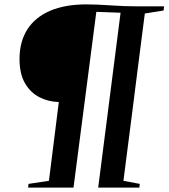

<svg xmlns="http://www.w3.org/2000/svg" viewBox="-20 -855 768 875"><path d="M108 0 110 -17 203 -31 248 -390Q201 -391 160 -411.8Q119 -432.5 94 -475.5Q69 -518.5 69 -586Q69 -665 104.5 -720.8Q140 -776.5 208.2 -805.8Q276.5 -835 373.5 -835Q399 -835 427 -833.8Q455 -832.5 484.8 -830.5Q514.5 -828.5 546 -827.2Q577.5 -826 610.5 -826H728L725.5 -807L640 -793.5Q633 -739 626 -684.5Q619 -630 612 -575.5Q605 -521 598.2 -466.8Q591.5 -412.5 584.5 -358Q577.5 -303.5 570.5 -249Q563.5 -194.5 556.5 -140Q549.5 -85.5 542.5 -31L617 -17L615 0H427.5L529.5 -797L419 -801L315 0Z"/></svg>

Font: Merriweather 144pt
Style: Bold Italic
Weight: 700
Italic angle: -7.8°
Version: Version 2.101